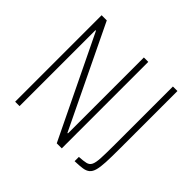

<svg xmlns="http://www.w3.org/2000/svg" viewBox="-160 -884 1080 1080"><g transform="rotate(45 379.5 -344.0)"><path d="M81 0V-688H122L413 -84H417V-688H452V0H412L120 -604H116V0ZM554 0V-34Q589 -36 608 -40.5Q627 -45 635.5 -62Q644 -79 646 -118Q648 -157 648 -226V-688H684V-224Q684 -161 682 -120.5Q680 -80 673.5 -56Q667 -32 653 -20Q639 -8 615 -4.5Q591 -1 554 0Z"/></g></svg>

Font: Saira Condensed Thin
Style: Regular
Weight: 250
Width: 3
Designer: Hector Gatti with collaboration of the Omnibus-Type team
Foundry: Omnibus-Type
Version: Version 1.101